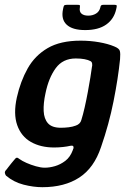

<svg xmlns="http://www.w3.org/2000/svg" viewBox="-34 -647 541 798"><path d="M36 -242Q51 -309 81 -362.5Q111 -416 164 -447Q217 -478 301 -478Q341 -478 378 -471.5Q415 -465 441 -454Q461 -446 464 -435.5Q467 -425 465 -401Q457 -322 438 -226.5Q419 -131 386 -36Q357 51 295.5 91Q234 131 142 131Q105 131 64 120.5Q23 110 -9 83Q-12 79 -13.5 73Q-15 67 -10 61Q-6 57 0 48.5Q6 40 13 32Q20 24 23 20Q31 9 35.5 8.5Q40 8 47 14Q58 22 76 30Q94 38 115 44Q136 50 152 50Q172 50 194.5 43.5Q217 37 237.5 21.5Q258 6 269 -24Q269 -25 269.5 -26.5Q270 -28 271 -29Q273 -36 270 -39.5Q267 -43 258 -41Q246 -38 227.5 -36Q209 -34 191 -34Q135 -34 94.5 -57Q54 -80 37.5 -127Q21 -174 36 -242ZM155 -259Q146 -218 147.5 -185.5Q149 -153 165.5 -134.5Q182 -116 219 -116Q235 -116 251.5 -118Q268 -120 281 -125Q290 -128 296 -134Q302 -140 304 -148Q311 -170 318 -201Q325 -232 331 -264.5Q337 -297 341.5 -324.5Q346 -352 348 -368Q350 -374 349 -382Q348 -390 342 -393Q333 -398 317.5 -401Q302 -404 281 -404Q227 -404 197.5 -363.5Q168 -323 155 -259ZM320 -522Q267 -522 243 -544.5Q219 -567 228 -609Q230 -621 232.5 -624Q235 -627 244 -627H287Q296 -627 297.5 -625.5Q299 -624 298 -616Q295 -599 304.5 -590.5Q314 -582 333 -582Q351 -582 365 -590.5Q379 -599 383 -616Q384 -623 387 -625Q390 -627 396 -627H442Q450 -627 451 -624Q452 -621 449 -609Q440 -568 407.5 -545Q375 -522 320 -522Z"/></svg>

Font: Glory Thin SemiBold
Style: Italic
Weight: 600
Italic angle: -12°
Version: Version 1.011